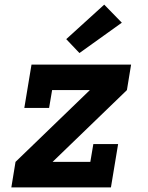

<svg xmlns="http://www.w3.org/2000/svg" viewBox="-20 -809 640 829"><path d="M29 0 47 -110 368 -420H205L192 -343H85L116 -530H546L528 -420L207 -110H370L383 -187H490L459 0ZM323 -580 266 -640 430 -789 506 -711Z"/></svg>

Font: Iosevka Slab XBdExObl
Style: Regular
Weight: 800
Width: 7
Italic angle: -9°
Monospace: yes
Designer: Belleve Invis
Foundry: Belleve Invis
Version: Version 11.1.0; ttfautohint (v1.8.3)